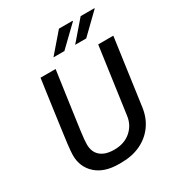

<svg xmlns="http://www.w3.org/2000/svg" viewBox="-207 -1026 1091 1172"><g transform="rotate(-30 339.0 -439.5)"><path d="M287.8 10Q185.8 10 128.2 -41.9Q70.8 -93.8 70.8 -177Q70.8 -188 72.4 -207.9Q74 -227.8 77.4 -255.4Q80.8 -283 85.6 -318.1Q90.5 -353.2 96.1 -394.8Q101.8 -436.2 108.1 -483Q114.5 -529.8 121.8 -580.9Q129 -632 136.5 -686H242.8Q228 -581.5 217.1 -504.9Q206.2 -428.2 198.8 -374.2Q191.2 -320.2 186.4 -284.6Q181.5 -249 179.6 -227.1Q177.8 -205.2 177.8 -191.5Q177.8 -137.8 211.4 -108.9Q245 -80 308.2 -80Q378.5 -80 424.2 -119.5Q470 -159 478 -221.2L543 -686H649.5L584.5 -219.2Q574.8 -148.8 537.2 -97.2Q499.8 -45.8 440.5 -17.9Q381.2 10 303.8 10ZM420 -754 536.5 -889H632.8L633.8 -886L497.8 -754ZM267 -754 383.5 -889H479L480.8 -886L344 -754Z"/></g></svg>

Font: Chivo Medium
Style: Italic
Weight: 500
Italic angle: -8.05°
Designer: Hector Gatti
Foundry: Omnibus-Type
Version: Version 2.002